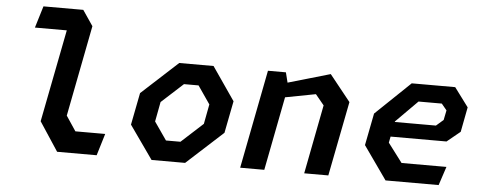

<svg xmlns="http://www.w3.org/2000/svg" viewBox="-50 -893 2581 1023"><g transform="rotate(5 1240.0 -382.0)"><path d="M284 0.5H495.5L531 -116.5H371.5L318.5 -196L413 -682.5L357 -765H144L108.5 -648.5H279L182.5 -154Z M789 0H968.5L1163.5 -178L1197 -349.5L1074.5 -527.5H891L697 -349.5L663.5 -178ZM790 -206 810 -311.5 926 -417.5H1004L1070 -321.5L1050 -216L934 -110H856.5Z M1605.5 0H1734.5L1812.5 -399L1700.5 -539L1475 -473.5L1461.5 -527.5H1365.5L1263 0H1392L1468.5 -394.5L1631 -425.5L1677 -369.5Z M2040.5 0H2324.5L2357.5 -100H2117.5L2040.5 -202L2047 -235H2346L2417 -293L2442.5 -426L2367 -527.5H2134.5L1948.5 -349.5L1915 -178ZM2062.5 -314.5 2063 -317.5 2179 -434H2303.5L2331.5 -400L2321 -348L2282.5 -314.5Z"/></g></svg>

Font: Monaspace Krypton SemiBold
Style: Italic
Weight: 600
Italic angle: -11°
Designer: Riley Cran & the Lettermatic Team
Foundry: Lettermatic
Version: Version 1.101 (Monaspace Krypton)